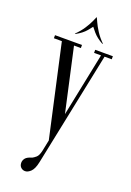

<svg xmlns="http://www.w3.org/2000/svg" viewBox="-158 -703 641 942"><g transform="rotate(20 163.0 -232.5)"><path d="M197 -122.6 167.6 0H160.9L51.1 -495H114.5ZM154.6 117.1Q147.1 153.2 132.1 167.8Q117 182.2 102.9 182.2Q89.6 182.2 80.5 173.3Q71.4 164.4 71.4 149.4Q71.4 137 79.9 126Q88.4 115 113.2 108Q121.5 104.1 132.4 94.7Q143.4 85.2 149.4 58L262.5 -495H280.9ZM59.2 -479H13.1V-495H53.6ZM153.9 -479H113.2L112.6 -495H153.9ZM264.1 -479H222.9V-495H264.8ZM315.1 -479H274.2L278 -495H315.1ZM105.6 -535 101.8 -535.4Q125.9 -558.6 141.4 -582.9Q157 -607.2 165.1 -625.6Q173.2 -643.9 174.2 -646.9H176.2L176.9 -600Q174.9 -596.4 156.2 -574.3Q137.6 -552.2 105.6 -535ZM244.9 -535Q213.5 -552.2 194.6 -574.3Q175.6 -596.4 173.6 -600L174.2 -646.9H176.2Q177.9 -643.9 186 -625.6Q194.1 -607.2 209.7 -582.9Q225.2 -558.6 248.8 -535.4Z"/></g></svg>

Font: Emberly Black
Style: Regular
Weight: 900
Designer: Rajesh Rajput
Foundry: Rajesh Rajput
Version: Version 1.000